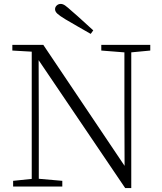

<svg xmlns="http://www.w3.org/2000/svg" viewBox="-20 -952 828 980"><path d="M456 -797 443 -779Q410 -798 377.5 -816.5Q345 -835 313 -854Q285 -871 273 -882Q261 -893 261 -905Q261 -916 269.5 -924Q278 -932 290 -932Q301 -932 313 -923.5Q325 -915 348 -894Q374 -872 401 -847Q428 -822 456 -797ZM47 0V-29L153 -40H172L298 -29V0ZM142 0V-701H177L178 -343V0ZM497 -694V-723H747V-694L642 -684H624ZM619 8 169 -657 167 -658 147 -688 43 -694V-723H201L633 -80L616 -74L615 -373V-723H650V8Z"/></svg>

Font: Noto Serif SC
Style: Regular
Weight: 200
Designer: Ryoko NISHIZUKA 西塚涼子 (kana & ideographs); Frank Grießhammer (Latin, Greek & Cyrillic); Wenlong ZHANG 张文龙 (bopomofo); San
Foundry: Adobe
Version: Version 2.001;hotconv 1.1.0;makeotfexe 2.6.0